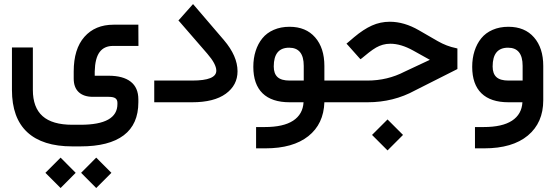

<svg xmlns="http://www.w3.org/2000/svg" viewBox="-20 -506 2747 950"><path d="M381.3 349.1 456.1 273.9 531.2 349.1 456.1 424.3ZM204.6 349.1 279.8 273.9 354.5 349.1 279.8 424.3ZM344.7 -152.3Q344.7 -263.7 397.7 -323.7Q450.7 -383.8 542 -383.8H654.8H664.6V-374L665 -288.6V-278.8H655.3H539.6Q495.6 -278.8 472.9 -248.3Q450.2 -217.8 448.7 -152.3V-131.3H517.1Q588.9 -131.3 626.7 -101.8Q664.6 -72.3 664.6 -14.2V0Q664.6 108.9 592 163.6Q519.5 218.3 378.4 218.3H337.4Q190.4 218.3 114.7 147.9Q39.1 77.6 39.1 -61V-261.2V-271H48.8H132.8H142.6V-261.2V-61Q142.6 25.9 190.7 68.6Q238.8 111.3 337.4 111.3H378.4Q561 111.3 561 8.8V2.9Q561 -12.2 551.3 -19.5Q541.5 -26.9 517.1 -26.9H439.9Q394.5 -26.9 369.6 -50Q344.7 -73.2 344.7 -117.2Z M930.7 0H752.9H743.2V-9.8V-97.7V-107.4H752.9H931.2Q1050.3 -107.4 1050.3 -156.2Q1050.3 -189 1005.4 -240.7L868.7 -398.4L862.8 -404.8L868.7 -411.1L927.7 -477.5L935.1 -485.8L942.4 -477.5L1087.9 -307.6Q1155.3 -228.5 1155.3 -153.3Q1155.3 -84.5 1097.2 -42.2Q1039.1 0 930.7 0Z M1644 0H1585Q1581.5 107.4 1505.6 167.7Q1429.7 228 1293 228H1256.8H1247.1V218.3V132.3V122.6H1256.8H1290Q1382.3 122.6 1430.4 91.1Q1478.5 59.6 1481.9 0H1413.1Q1324.7 0 1279.1 -44.4Q1233.4 -88.9 1233.4 -175.3Q1233.4 -217.8 1244.9 -253.7Q1256.3 -289.6 1278.1 -316.4Q1299.8 -343.3 1334.5 -358.4Q1369.1 -373.5 1412.6 -373.5Q1493.7 -373.5 1539.3 -321Q1585 -268.6 1585 -179.7V-107.4H1644Q1656.2 -107.4 1656.2 -57.1V-51.8Q1656.2 0 1644 0ZM1334.5 -177.2Q1334.5 -141.6 1353.3 -124.5Q1372.1 -107.4 1412.6 -107.4H1482.9V-180.2Q1482.9 -270 1410.6 -270Q1334.5 -270 1334.5 -177.2Z M1820.8 161.6 1897.5 85 1974.1 161.6 1897.5 238.3ZM1639.2 -107.4H1797.9Q1897 -107.4 1981.9 -151.4L2106.9 -210L2024.4 -255.9Q1963.9 -289.6 1911.6 -289.6Q1891.6 -289.6 1874.3 -284.7Q1856.9 -279.8 1841.1 -270.8Q1825.2 -261.7 1805.2 -246.1L1771 -218.3L1763.7 -212.9L1757.3 -219.7L1701.2 -282.7L1694.3 -290L1702.1 -296.4L1731.9 -321.8Q1778.3 -360.8 1820.1 -379.6Q1861.8 -398.4 1908.7 -398.4Q1980 -398.4 2053.2 -356L2145.5 -302.7Q2189.9 -277.3 2235.4 -268.1L2243.2 -266.1V-258.3V-170.4V-164.6L2237.8 -161.6L2033.7 -58.6Q1926.8 0 1798.8 0H1639.2Q1627 0 1627 -51.8V-57.1Q1627 -107.4 1639.2 -107.4Z M2668 -179.7V-9.8Q2668 101.1 2591.8 164.6Q2515.6 228 2376 228H2339.8H2330.1V218.3V132.3V122.6H2339.8H2373Q2465.3 122.6 2513.4 91.1Q2561.5 59.6 2564.9 0H2496.1Q2407.7 0 2362.1 -44.4Q2316.4 -88.9 2316.4 -175.3Q2316.4 -217.8 2327.9 -253.7Q2339.4 -289.6 2361.1 -316.4Q2382.8 -343.3 2417.5 -358.4Q2452.1 -373.5 2495.6 -373.5Q2576.7 -373.5 2622.3 -321Q2668 -268.6 2668 -179.7ZM2417.5 -177.2Q2417.5 -141.6 2436.3 -124.5Q2455.1 -107.4 2495.6 -107.4H2565.9V-180.2Q2565.9 -270 2493.7 -270Q2417.5 -270 2417.5 -177.2Z"/></svg>

Font: Shabnam Medium WOL
Style: Medium-WOL
Weight: 500
Foundry: DejaVu fonts team - Redesigned by Saber Rastikerdar - Based on Vazir font
Version: Version 5.0.0